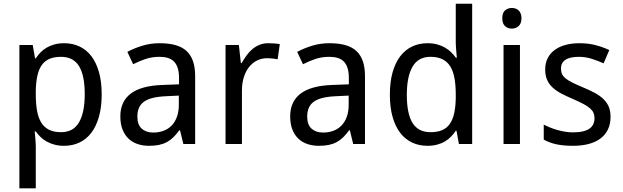

<svg xmlns="http://www.w3.org/2000/svg" viewBox="-20 -780 3373 1040"><path d="M327.1 9.8Q298.3 9.8 274.9 3.4Q251.5 -2.9 232.7 -13.4Q213.9 -23.9 199.5 -38.1Q185.1 -52.2 173.8 -67.9H168Q169.4 -51.3 170.9 -36.1Q171.9 -23.4 172.9 -10Q173.8 3.4 173.8 11.2V240.2H85V-536.1H157.2L169.9 -463.9H173.8Q185.1 -481 199.2 -495.8Q213.4 -510.7 232.2 -521.7Q251 -532.7 274.4 -539.3Q297.9 -545.9 327.1 -545.9Q373 -545.9 410.6 -528.3Q448.2 -510.7 474.9 -475.8Q501.5 -440.9 516.1 -389.2Q530.8 -337.4 530.8 -269Q530.8 -200.2 516.1 -148.2Q501.5 -96.2 474.9 -61Q448.2 -25.9 410.6 -8.1Q373 9.8 327.1 9.8ZM310.1 -472.2Q272.9 -472.2 247.3 -460.9Q221.7 -449.7 205.8 -426.8Q189.9 -403.8 182.4 -369.6Q174.8 -335.4 173.8 -289.1V-269Q173.8 -219.7 180.4 -181.4Q187 -143.1 202.9 -116.9Q218.8 -90.8 245.1 -77.4Q271.5 -64 311 -64Q377 -64 408 -117.2Q439 -170.4 439 -270Q439 -371.6 408 -421.9Q377 -472.2 310.1 -472.2Z M973.1 0 955.1 -74.2H951.2Q935.1 -52.2 918.9 -36.4Q902.8 -20.5 883.8 -10.3Q864.7 0 841.3 4.9Q817.9 9.8 787.1 9.8Q753.4 9.8 725.1 0.2Q696.8 -9.3 676 -29.1Q655.3 -48.8 643.6 -78.9Q631.8 -108.9 631.8 -149.9Q631.8 -230 688.2 -272.9Q744.6 -315.9 859.9 -319.8L949.7 -323.2V-356.9Q949.7 -389.6 942.6 -411.6Q935.5 -433.6 922.1 -447Q908.7 -460.4 888.9 -466.3Q869.1 -472.2 843.8 -472.2Q803.2 -472.2 768.3 -460.4Q733.4 -448.7 701.2 -432.1L669.9 -499Q706.1 -518.6 750.5 -532.2Q794.9 -545.9 843.8 -545.9Q893.6 -545.9 929.9 -535.9Q966.3 -525.9 990 -504.2Q1013.7 -482.4 1025.4 -448.7Q1037.1 -415 1037.1 -367.2V0ZM810.1 -62Q839.8 -62 865.2 -71.3Q890.6 -80.6 909.2 -99.4Q927.7 -118.2 938.2 -146.7Q948.7 -175.3 948.7 -213.9V-262.2L878.9 -258.8Q835 -256.8 805.2 -249Q775.4 -241.2 757.6 -227.3Q739.7 -213.4 731.9 -193.6Q724.1 -173.8 724.1 -148.9Q724.1 -104 747.8 -83Q771.5 -62 810.1 -62Z M1433.6 -545.9Q1447.8 -545.9 1465.3 -544.7Q1482.9 -543.5 1495.6 -541L1483.9 -459Q1470.2 -461.4 1455.8 -463.1Q1441.4 -464.8 1428.7 -464.8Q1397.9 -464.8 1372.6 -452.4Q1347.2 -439.9 1328.9 -416.7Q1310.5 -393.6 1300.5 -361.1Q1290.5 -328.6 1290.5 -289.1V0H1201.7V-536.1H1273.9L1284.7 -438H1288.6Q1300.8 -459 1314.7 -478.5Q1328.6 -498 1345.9 -512.9Q1363.3 -527.8 1384.8 -536.9Q1406.2 -545.9 1433.6 -545.9Z M1893.1 0 1875 -74.2H1871.1Q1855 -52.2 1838.9 -36.4Q1822.8 -20.5 1803.7 -10.3Q1784.7 0 1761.2 4.9Q1737.8 9.8 1707 9.8Q1673.3 9.8 1645 0.2Q1616.7 -9.3 1595.9 -29.1Q1575.2 -48.8 1563.5 -78.9Q1551.8 -108.9 1551.8 -149.9Q1551.8 -230 1608.2 -272.9Q1664.6 -315.9 1779.8 -319.8L1869.6 -323.2V-356.9Q1869.6 -389.6 1862.5 -411.6Q1855.5 -433.6 1842 -447Q1828.6 -460.4 1808.8 -466.3Q1789.1 -472.2 1763.7 -472.2Q1723.1 -472.2 1688.2 -460.4Q1653.3 -448.7 1621.1 -432.1L1589.8 -499Q1626 -518.6 1670.4 -532.2Q1714.8 -545.9 1763.7 -545.9Q1813.5 -545.9 1849.9 -535.9Q1886.2 -525.9 1909.9 -504.2Q1933.6 -482.4 1945.3 -448.7Q1957 -415 1957 -367.2V0ZM1730 -62Q1759.8 -62 1785.2 -71.3Q1810.5 -80.6 1829.1 -99.4Q1847.7 -118.2 1858.2 -146.7Q1868.7 -175.3 1868.7 -213.9V-262.2L1798.8 -258.8Q1754.9 -256.8 1725.1 -249Q1695.3 -241.2 1677.5 -227.3Q1659.7 -213.4 1651.9 -193.6Q1644 -173.8 1644 -148.9Q1644 -104 1667.7 -83Q1691.4 -62 1730 -62Z M2452.6 -71.8H2448.7Q2438 -55.2 2423.6 -40.3Q2409.2 -25.4 2390.4 -14.2Q2371.6 -2.9 2348.1 3.4Q2324.7 9.8 2295.4 9.8Q2250 9.8 2212.4 -7.8Q2174.8 -25.4 2147.9 -60.3Q2121.1 -95.2 2106.4 -147Q2091.8 -198.7 2091.8 -267.1Q2091.8 -335.9 2106.4 -387.9Q2121.1 -439.9 2147.9 -475.1Q2174.8 -510.3 2212.4 -528.1Q2250 -545.9 2295.4 -545.9Q2324.2 -545.9 2347.7 -539.6Q2371.1 -533.2 2389.9 -522.5Q2408.7 -511.7 2423.3 -497.6Q2438 -483.4 2448.7 -467.8H2454.6Q2453.1 -484.4 2451.7 -499.5Q2450.7 -512.2 2449.7 -525.6Q2448.7 -539.1 2448.7 -546.9V-759.8H2537.6V0H2465.8ZM2312.5 -64Q2349.6 -64 2375.2 -75.2Q2400.9 -86.4 2416.7 -109.4Q2432.6 -132.3 2440.2 -166.7Q2447.8 -201.2 2448.7 -247.1V-267.1Q2448.7 -316.4 2442.1 -354.7Q2435.5 -393.1 2419.7 -419.2Q2403.8 -445.3 2377.4 -458.7Q2351.1 -472.2 2311.5 -472.2Q2245.6 -472.2 2214.6 -418.9Q2183.6 -365.7 2183.6 -266.1Q2183.6 -164.1 2214.6 -114Q2245.6 -64 2312.5 -64Z M2796.4 0H2707.5V-536.1H2796.4ZM2700.7 -681.2Q2700.7 -710.4 2715.6 -723.6Q2730.5 -736.8 2752.4 -736.8Q2763.2 -736.8 2772.7 -733.6Q2782.2 -730.5 2789.3 -723.6Q2796.4 -716.8 2800.5 -706.3Q2804.7 -695.8 2804.7 -681.2Q2804.7 -652.8 2789.3 -638.9Q2773.9 -625 2752.4 -625Q2730.5 -625 2715.6 -638.7Q2700.7 -652.3 2700.7 -681.2Z M3287.1 -147Q3287.1 -107.9 3272.9 -78.6Q3258.8 -49.3 3232.2 -29.5Q3205.6 -9.8 3168 0Q3130.4 9.8 3083.5 9.8Q3030.3 9.8 2992.2 1.2Q2954.1 -7.3 2925.3 -23.9V-105Q2940.4 -97.2 2959 -89.6Q2977.5 -82 2998 -76.2Q3018.6 -70.3 3040.3 -66.7Q3062 -63 3083.5 -63Q3115.2 -63 3137.5 -68.4Q3159.7 -73.7 3173.6 -83.7Q3187.5 -93.8 3193.8 -108.2Q3200.2 -122.6 3200.2 -140.1Q3200.2 -155.3 3195.3 -167.5Q3190.4 -179.7 3177.5 -191.7Q3164.6 -203.6 3142.1 -215.8Q3119.6 -228 3084.5 -243.2Q3049.3 -258.3 3021.2 -272.9Q2993.2 -287.6 2973.6 -305.7Q2954.1 -323.7 2943.6 -347.4Q2933.1 -371.1 2933.1 -403.8Q2933.1 -438 2946.5 -464.6Q2960 -491.2 2984.4 -509.3Q3008.8 -527.3 3043 -536.6Q3077.1 -545.9 3119.1 -545.9Q3166.5 -545.9 3205.8 -535.6Q3245.1 -525.4 3280.3 -508.8L3249.5 -437Q3217.8 -451.2 3184.3 -461.7Q3150.9 -472.2 3116.2 -472.2Q3066.4 -472.2 3042.5 -455.8Q3018.6 -439.5 3018.6 -409.2Q3018.6 -392.1 3024.2 -379.4Q3029.8 -366.7 3043.5 -355.5Q3057.1 -344.2 3080.1 -332.8Q3103 -321.3 3137.2 -307.1Q3172.4 -292.5 3200 -277.8Q3227.5 -263.2 3247.1 -244.9Q3266.6 -226.6 3276.9 -203.1Q3287.1 -179.7 3287.1 -147Z"/></svg>

Font: Genotype
Style: Regular
Weight: 400
Foundry: Ascender Corporation
Version: Version 1.00